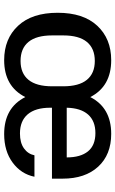

<svg xmlns="http://www.w3.org/2000/svg" viewBox="166 -716 560 932"><g transform="rotate(90 446.0 -250.0)"><path d="M272 9.8Q168 9.8 105 -57.9Q42 -125.5 42 -250Q42 -374.5 105 -442.1Q168 -509.8 272 -509.8Q399.4 -509.8 451.2 -408.2Q502.9 -509.8 629.9 -509.8Q731 -509.8 789.1 -446.5Q847.2 -383.3 847.2 -273.9V-222.2H502.9V-213.9Q502.9 -142.1 534.9 -104.5Q566.9 -66.9 627.9 -66.9Q673.3 -66.9 700.4 -86.4Q727.5 -106 733.9 -137.2H837.9Q824.7 -72.3 769 -31.2Q713.4 9.8 630.9 9.8Q502.9 9.8 451.2 -92.8Q399.4 9.8 272 9.8ZM151.9 -223.1Q151.9 -146.5 183.6 -108.2Q215.3 -69.8 275.9 -69.8Q335.9 -69.8 367.4 -108.2Q398.9 -146.5 398.9 -223.1V-276.9Q398.9 -353.5 367.4 -391.8Q335.9 -430.2 275.9 -430.2Q215.3 -430.2 183.6 -391.8Q151.9 -353.5 151.9 -276.9ZM502.9 -293.9H744.1Q744.1 -360.8 714.8 -397Q685.5 -433.1 626 -433.1Q567.4 -433.1 535.9 -397.5Q504.4 -361.8 502.9 -293.9Z"/></g></svg>

Font: TASA Orbiter Text Medium
Style: Regular
Weight: 500
Designer: Weizhong Zhang
Version: Version 1.000;Glyphs 3.1.2 (3151)